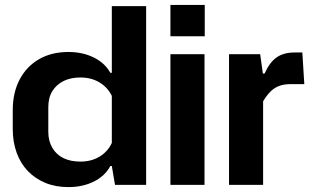

<svg xmlns="http://www.w3.org/2000/svg" viewBox="-20 -754 1284 783"><path d="M259 9Q207 9 165.5 -8Q124 -25 94 -56Q64 -87 48 -131Q32 -175 32 -228V-305Q32 -376 60 -429.5Q88 -483 139 -512.5Q190 -542 259 -542Q317 -542 362.5 -519.5Q408 -497 430 -457H436V-729H576V0H449L436 -77H430Q408 -36 362.5 -13.5Q317 9 259 9ZM308 -95Q352 -95 385.5 -115Q419 -135 436 -171V-363Q419 -398 385.5 -418Q352 -438 308 -438Q268 -438 239 -423.5Q210 -409 193.5 -382.5Q177 -356 177 -317V-216Q177 -179 193.5 -151Q210 -123 239 -109Q268 -95 308 -95Z M675 0V-533H814V0ZM675 -606V-734H815V-606Z M914 0V-533H1041L1052 -454H1059Q1079 -499 1107.5 -519.5Q1136 -540 1182 -540H1213L1221 -411H1167Q1137 -411 1117 -403Q1097 -395 1082 -379.5Q1067 -364 1053 -341V0Z"/></svg>

Font: Hubot Sans SemiBold
Style: Regular
Weight: 600
Designer: Deni Anggara
Foundry: GitHub, Inc., Subsidiary of Microsoft Corporation
Version: Version 2.000